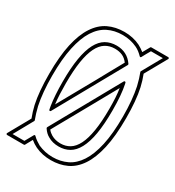

<svg xmlns="http://www.w3.org/2000/svg" viewBox="-181 -738 772 845"><g transform="rotate(30 205.5 -315.5)"><path d="M426.3 -640.6Q429.2 -640.6 430.7 -638.2Q432.1 -635.7 430.7 -633.3L369.1 -523.4Q374.5 -509.8 379.2 -494.4Q383.8 -479 387.2 -464.4Q400.4 -404.3 400.4 -314.9Q400.4 -223.6 386.2 -161.4Q372.1 -99.1 346.2 -60.8Q320.3 -22.5 284.4 -5.9Q248.5 10.7 205.1 10.7Q161.1 10.7 125 -6.3Q107.9 -14.6 92.8 -27.3Q90.8 -23.9 88.9 -20.5Q86.9 -17.1 85 -13.2Q82 -7.8 78.9 -2.2Q75.7 3.4 73.2 8.3Q72.3 10.7 68.8 10.7H-16.1Q-19 10.7 -20.5 8.3Q-22 5.9 -20.5 3.4L40.5 -105.5Q35.2 -119.1 30.5 -134.3Q25.9 -149.4 22.5 -164.1Q9.3 -224.6 9.3 -314.9Q9.3 -404.3 22.9 -466.3Q36.6 -528.3 62.3 -567.1Q87.9 -606 124 -623.3Q160.2 -640.6 205.1 -640.6Q226.6 -640.6 246.8 -636.2Q267.1 -631.8 285.2 -623Q292.5 -619.1 301.3 -613.5Q310.1 -607.9 316.4 -602.5Q316.9 -604 318.8 -606.9Q323.2 -614.7 327.9 -623Q332.5 -631.3 336.4 -638.2Q337.4 -640.6 340.8 -640.6ZM205.1 -555.7Q178.2 -555.7 157.5 -542.7Q136.7 -529.8 122.6 -501.2Q108.4 -472.7 101.1 -426.8Q93.8 -380.9 93.8 -314.9Q93.8 -285.2 95 -259.8Q96.2 -234.4 99.1 -211.4Q126 -258.8 150.6 -303.5Q175.3 -348.1 201.7 -395Q219.2 -427.2 237.1 -459.5Q254.9 -491.7 272.9 -523.9Q260.3 -541 243.9 -548.3Q227.5 -555.7 205.1 -555.7ZM158.2 -85.9Q178.7 -74.2 205.1 -74.2Q231 -74.2 251.5 -86.7Q272 -99.1 286.4 -127.4Q300.8 -155.8 308.3 -201.9Q315.9 -248 315.9 -314.9Q315.9 -344.2 314.5 -369.1Q313 -394 309.6 -416Q272.9 -349.6 236.8 -285.2Q200.7 -220.7 163.6 -154.3Q156.2 -141.6 149.9 -129.9Q143.6 -118.2 136.2 -105Q141.1 -98.6 146.7 -94Q152.3 -89.4 158.2 -85.9ZM150.4 -72.3Q132.8 -81.5 119.6 -101.6Q118.2 -104 119.1 -106.9L310.5 -450.2Q312.5 -453.6 316.2 -452.6Q319.8 -451.7 319.8 -447.8L320.8 -444.3Q326.2 -419.4 328.9 -386.5Q331.5 -353.5 331.5 -314.9Q331.5 -243.7 323 -194.8Q314.5 -146 298.1 -115.7Q281.7 -85.4 258.3 -72Q234.9 -58.6 205.1 -58.6Q173.3 -58.6 150.4 -72.3ZM205.1 -571.3Q259.3 -571.3 289.6 -527.3Q291 -524.9 290 -522L98.1 -177.7Q96.2 -174.3 93 -174.8Q89.8 -175.3 88.9 -179.2Q87.9 -183.1 87.4 -187.3Q86.9 -191.4 85.9 -195.8Q82 -220.2 80.1 -250Q78.1 -279.8 78.1 -314.9Q78.1 -385.3 86.4 -434.1Q94.7 -482.9 110.8 -513.4Q127 -543.9 150.6 -557.6Q174.3 -571.3 205.1 -571.3ZM347.7 -625Q341.3 -613.8 335.4 -603.5Q329.6 -593.3 323.7 -582Q322.8 -579.6 320.3 -579.3Q317.9 -579.1 315.9 -581.1Q307.6 -589.8 298.3 -596.9Q289.1 -604 278.8 -608.9Q245.1 -625 205.1 -625Q163.6 -625 130.4 -608.4Q97.2 -591.8 73.7 -554.9Q50.3 -518.1 37.6 -459Q24.9 -399.9 24.9 -314.9Q24.9 -272 28.3 -234.9Q31.7 -197.8 38.1 -167.5Q42 -150.9 46.9 -135Q51.8 -119.1 56.6 -106.9Q57.6 -104.5 56.6 -102.5L2.4 -4.9H62.5Q67.9 -14.6 74.2 -25.9Q80.6 -37.1 85.9 -46.9Q89.4 -52.2 93.8 -47.9Q102.1 -39.6 111.8 -32.7Q121.6 -25.9 131.3 -20.5Q147.9 -13.2 166.3 -9Q184.6 -4.9 205.1 -4.9Q245.1 -4.9 278.1 -20.8Q311 -36.6 334.7 -72.8Q358.4 -108.9 371.6 -168.2Q384.8 -227.5 384.8 -314.9Q384.8 -357.4 381.3 -394.3Q377.9 -431.2 371.6 -460.9Q367.7 -477.5 362.8 -493.7Q357.9 -509.8 353 -522Q352.1 -523.9 353 -526.4L408.2 -625Z"/></g></svg>

Font: Fibel Sued Kontur LRS
Style: Regular
Weight: 400
Designer: Peter Wiegel
Foundry: Peter Wiegel
Version: Version 000.000